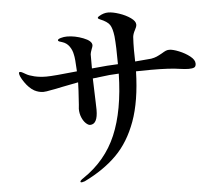

<svg xmlns="http://www.w3.org/2000/svg" viewBox="-57 -842 1113 972"><g transform="rotate(-5 500.0 -355.5)"><path d="M946 -482Q946 -467 937 -462.5Q928 -458 909 -458Q891 -458 864 -462Q816 -470 718 -470Q672 -470 642 -469Q638 -318 601 -216.5Q564 -115 499 -50Q434 15 335 63Q321 67 320 67Q313 67 313 63Q313 57 330 46Q445 -31 497.5 -154.5Q550 -278 554 -465L506 -462Q450 -456 421 -452Q421 -438 425 -330L426 -293Q426 -219 387 -219Q378 -219 366 -230Q354 -241 345.5 -261Q337 -281 337 -305L339 -326Q345 -413 345 -436V-439L263 -423Q227 -415 207 -412Q179 -406 166 -406Q143 -406 120 -418Q94 -433 72.5 -464.5Q51 -496 51 -511Q51 -517 57 -517Q62 -517 71 -512Q80 -507 85 -504Q100 -495 127.5 -488.5Q155 -482 188 -482Q223 -482 344 -495Q341 -563 336 -581Q332 -604 318.5 -623Q305 -642 282 -649Q274 -651 268 -653.5Q262 -656 262 -660Q262 -666 277.5 -670.5Q293 -675 309 -675Q349 -675 391.5 -658.5Q434 -642 434 -620Q434 -614 428 -600Q422 -584 421 -575V-514V-503L499 -510L554 -513Q554 -603 549 -655Q544 -696 532 -714Q520 -732 483 -747Q473 -751 473 -755Q473 -760 481 -764Q504 -778 527 -778Q550 -778 583 -767Q616 -756 640 -739Q664 -722 664 -705Q664 -694 655 -678Q645 -660 643 -644Q641 -612 641 -578L642 -519L724 -526Q741 -529 752.5 -534Q764 -539 780 -548Q793 -556 801 -559.5Q809 -563 819 -563Q837 -563 868 -550.5Q899 -538 922.5 -519.5Q946 -501 946 -482Z"/></g></svg>

Font: Shippori Mincho SemiBold
Style: Regular
Weight: 600
Designer: FONTDASU
Foundry: FONTDASU / Google Inc. / but / Adobe
Version: Version 3.110; ttfautohint (v1.8.3)